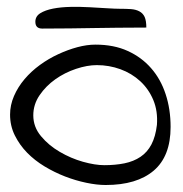

<svg xmlns="http://www.w3.org/2000/svg" viewBox="-20 -528 524 549"><path d="M8.8 -200.2Q8.8 -227.5 20 -253.4Q31.2 -279.3 50.3 -301.8Q69.3 -324.2 94.2 -342.3Q119.1 -360.4 146.5 -373Q173.8 -385.7 201.2 -393.1Q228.5 -400.4 252.9 -400.4Q305.7 -400.4 345.2 -382.3Q384.8 -364.3 412.1 -333Q439.5 -301.8 453.6 -258.8Q467.8 -215.8 467.8 -165Q467.8 -81.1 419.4 -40Q371.1 1 282.2 1Q256.8 1 226.6 -5.4Q196.3 -11.7 166 -23.4Q135.7 -35.2 107.4 -52.2Q79.1 -69.3 57.6 -91.3Q36.1 -113.3 22.5 -140.6Q8.8 -168 8.8 -200.2ZM75.2 -198.2Q75.2 -165 97.2 -138.7Q119.1 -112.3 150.9 -93.8Q182.6 -75.2 217.3 -65.4Q252 -55.7 278.3 -55.7Q309.6 -55.7 335.9 -61Q362.3 -66.4 381.8 -79.6Q401.4 -92.8 413.1 -115.2Q424.8 -137.7 428.7 -170.9Q431.6 -210 418.5 -241.7Q405.3 -273.4 380.9 -295.9Q356.4 -318.4 324.2 -330.1Q292 -341.8 256.8 -341.8Q229.5 -341.8 197.3 -331.1Q165 -320.3 138.2 -301.3Q111.3 -282.2 93.3 -255.9Q75.2 -229.5 75.2 -198.2ZM81.1 -465.8Q81.1 -481.4 95.2 -490.2Q109.4 -499 131.8 -503.4Q154.3 -507.8 182.1 -508.3Q210 -508.8 236.3 -507.3Q262.7 -505.9 286.1 -504.4Q309.6 -502.9 322.3 -502.9Q339.8 -502.9 354 -502Q368.2 -501 378.4 -495.6Q388.7 -490.2 393.6 -479.5Q398.4 -468.8 398.4 -449.2Q350.6 -449.2 315.4 -448.7Q280.3 -448.2 247.6 -447.8Q214.8 -447.3 180.2 -446.8Q145.5 -446.3 100.6 -446.3Q81.1 -446.3 81.1 -465.8Z"/></svg>

Font: Swanky and Moo Moo
Style: Regular
Weight: 400
Designer: Kimberly Geswein
Foundry: Kimberly Geswein
Version: Version 1.002 2001